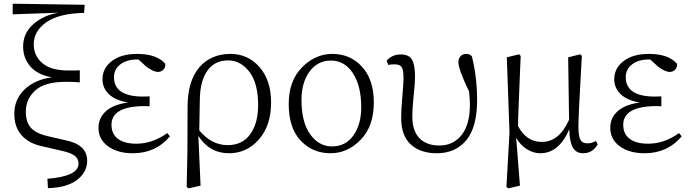

<svg xmlns="http://www.w3.org/2000/svg" viewBox="-20 -818 3738 1042"><path d="M255.9 -75.2 335.9 -56.6Q453.1 -33.2 453.1 54.7Q453.1 116.2 398.4 158.2Q343.8 200.2 240.2 203.1L237.3 152.3Q406.2 138.7 406.2 70.3Q406.2 44.9 386.7 28.3Q367.2 11.7 313.5 0L208 -24.4Q136.7 -39.1 97.2 -84Q57.6 -128.9 57.6 -200.2Q57.6 -278.3 112.8 -332Q168 -385.7 261.7 -398.4Q183.6 -412.1 144.5 -457.5Q105.5 -502.9 105.5 -565.4Q105.5 -638.7 161.6 -687.5Q217.8 -736.3 297.9 -749L48.8 -740.2V-797.9L439.5 -792L436.5 -748Q299.8 -745.1 231.4 -697.3Q163.1 -649.4 163.1 -577.1Q163.1 -515.6 209.5 -475.6Q255.9 -435.5 350.6 -435.5Q403.3 -435.5 413.1 -436.5V-371.1Q377.9 -374 338.9 -374Q222.7 -374 171.4 -327.1Q120.1 -280.3 120.1 -211.9Q120.1 -154.3 149.4 -122.6Q178.7 -90.8 255.9 -75.2Z M887.7 -95.7 902.3 -78.1Q825.2 13.7 701.2 13.7Q618.2 13.7 566.4 -23.9Q514.6 -61.5 514.6 -124Q514.6 -178.7 555.2 -214.8Q595.7 -251 674.8 -261.7Q605.5 -273.4 570.8 -307.1Q536.1 -340.8 536.1 -387.7Q536.1 -447.3 586.4 -486.3Q636.7 -525.4 724.6 -525.4Q831.1 -525.4 877 -471.7Q878.9 -453.1 867.2 -440.4Q855.5 -427.7 836.9 -427.7Q813.5 -427.7 774.4 -456.1L731.4 -495.1H722.7Q668 -495.1 633.3 -468.8Q598.6 -442.4 598.6 -399.4Q598.6 -293.9 756.8 -293.9Q783.2 -293.9 792 -294.9V-241.2Q782.2 -242.2 767.6 -242.2Q585 -242.2 585 -140.6Q585 -90.8 620.1 -64.5Q655.3 -38.1 719.7 -38.1Q807.6 -38.1 887.7 -95.7Z M1215.8 -30.3Q1294.9 -30.3 1337.9 -89.4Q1380.9 -148.4 1380.9 -248Q1380.9 -366.2 1333.5 -428.2Q1286.1 -490.2 1217.8 -490.2Q1145.5 -490.2 1106 -435.1Q1066.4 -379.9 1064.5 -281.2Q1062.5 -149.4 1061.5 -110.4Q1127.9 -30.3 1215.8 -30.3ZM997.1 2 998 -236.3Q998 -377 1060.5 -451.2Q1123 -525.4 1231.4 -525.4Q1326.2 -525.4 1388.7 -453.6Q1451.2 -381.8 1451.2 -261.7Q1451.2 -136.7 1385.3 -61.5Q1319.3 13.7 1222.7 13.7Q1117.2 13.7 1056.6 -80.1L1068.4 189.5L1003.9 204.1L993.2 197.3Z M1773.4 13.7Q1676.8 13.7 1611.8 -54.7Q1546.9 -123 1546.9 -253.9Q1546.9 -378.9 1618.7 -452.1Q1690.4 -525.4 1783.2 -525.4Q1881.8 -525.4 1945.3 -455.1Q2008.8 -384.8 2008.8 -261.7Q2008.8 -132.8 1937.5 -59.6Q1866.2 13.7 1773.4 13.7ZM1781.2 -23.4Q1856.4 -23.4 1898.4 -83.5Q1940.4 -143.6 1940.4 -235.4Q1940.4 -351.6 1895.5 -420.4Q1850.6 -489.3 1776.4 -489.3Q1703.1 -489.3 1659.7 -429.2Q1616.2 -369.1 1616.2 -276.4Q1616.2 -154.3 1663.6 -88.9Q1710.9 -23.4 1781.2 -23.4Z M2086.9 -465.8 2078.1 -488.3Q2107.4 -522.5 2155.3 -522.5Q2199.2 -522.5 2215.8 -494.6Q2232.4 -466.8 2232.4 -401.4Q2232.4 -369.1 2225.1 -300.8Q2217.8 -232.4 2217.8 -185.5Q2217.8 -107.4 2256.3 -67.9Q2294.9 -28.3 2364.3 -28.3Q2439.5 -28.3 2484.9 -85Q2530.3 -141.6 2530.3 -251Q2530.3 -278.3 2525.4 -322.3Q2467.8 -441.4 2467.8 -480.5Q2467.8 -501 2479.5 -513.2Q2491.2 -525.4 2509.8 -525.4Q2531.2 -525.4 2541 -511.7Q2569.3 -398.4 2569.3 -275.4Q2569.3 -127.9 2510.7 -57.1Q2452.1 13.7 2350.6 13.7Q2261.7 13.7 2209.5 -33.7Q2157.2 -81.1 2157.2 -178.7Q2157.2 -224.6 2163.6 -294.9Q2169.9 -365.2 2169.9 -391.6Q2169.9 -436.5 2160.6 -452.6Q2151.4 -468.8 2121.1 -468.8Q2101.6 -468.8 2086.9 -465.8Z M3214.8 -52.7 3223.6 -34.2Q3195.3 13.7 3145.5 13.7Q3106.4 13.7 3088.9 -17.1Q3071.3 -47.9 3069.3 -116.2Q3013.7 13.7 2912.1 13.7Q2874 13.7 2838.4 -8.8Q2802.7 -31.2 2781.2 -71.3L2801.8 189.5L2739.3 204.1L2728.5 197.3L2745.1 -100.6L2730.5 -506.8L2796.9 -523.4L2805.7 -514.6Q2802.7 -435.5 2797.4 -310.1Q2792 -184.6 2791 -134.8Q2835.9 -47.9 2919.9 -47.9Q2966.8 -47.9 3002.9 -76.2Q3039.1 -104.5 3068.4 -168L3063.5 -506.8L3128.9 -523.4L3137.7 -514.6Q3118.2 -176.8 3119.1 -124Q3120.1 -75.2 3130.9 -57.6Q3141.6 -40 3168 -40Q3189.5 -40 3214.8 -52.7Z M3665 -95.7 3679.7 -78.1Q3602.5 13.7 3478.5 13.7Q3395.5 13.7 3343.8 -23.9Q3292 -61.5 3292 -124Q3292 -178.7 3332.5 -214.8Q3373 -251 3452.1 -261.7Q3382.8 -273.4 3348.1 -307.1Q3313.5 -340.8 3313.5 -387.7Q3313.5 -447.3 3363.8 -486.3Q3414.1 -525.4 3502 -525.4Q3608.4 -525.4 3654.3 -471.7Q3656.2 -453.1 3644.5 -440.4Q3632.8 -427.7 3614.3 -427.7Q3590.8 -427.7 3551.8 -456.1L3508.8 -495.1H3500Q3445.3 -495.1 3410.6 -468.8Q3376 -442.4 3376 -399.4Q3376 -293.9 3534.2 -293.9Q3560.5 -293.9 3569.3 -294.9V-241.2Q3559.6 -242.2 3544.9 -242.2Q3362.3 -242.2 3362.3 -140.6Q3362.3 -90.8 3397.5 -64.5Q3432.6 -38.1 3497.1 -38.1Q3585 -38.1 3665 -95.7Z"/></svg>

Font: GenYoMin TW TTF Light
Style: Regular
Weight: 300
Version: Version 1.300